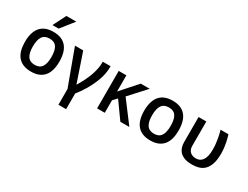

<svg xmlns="http://www.w3.org/2000/svg" viewBox="-81 -1424 2940 2274"><g transform="rotate(30 1389.5 -287.0)"><path d="M522 -254.9Q522 -192.4 508.5 -142.6Q495.1 -92.8 466.6 -57.6Q438 -22.5 393.6 -3.7Q349.1 15.1 287.1 15.1Q224.6 15.1 179.7 -3.9Q134.8 -22.9 106.2 -58.1Q77.6 -93.3 64.2 -143.1Q50.8 -192.9 50.8 -254.9Q50.8 -317.9 64.5 -368.2Q78.1 -418.5 106.7 -453.9Q135.3 -489.3 179.9 -508.1Q224.6 -526.9 287.1 -526.9Q349.1 -526.9 393.6 -508.1Q438 -489.3 466.6 -453.9Q495.1 -418.5 508.5 -368.2Q522 -317.9 522 -254.9ZM413.1 -254.9Q413.1 -346.2 383.5 -390.6Q354 -435.1 287.1 -435.1Q220.2 -435.1 189.7 -390.6Q159.2 -346.2 159.2 -254.9Q159.2 -166 189.2 -121.1Q219.2 -76.2 287.1 -76.2Q353 -76.2 383.1 -121.1Q413.1 -166 413.1 -254.9ZM317.9 -589.8H233.9L322.8 -766.1H458Z M699.7 -512.2 833 -120.1Q846.2 -141.1 861.3 -167.7Q876.5 -194.3 891.1 -224.6Q905.8 -254.9 919.7 -288.1Q933.6 -321.3 943.8 -356Q954.1 -390.6 960.4 -425.8Q966.8 -460.9 966.8 -495.1V-512.2H1073.7V-490.2Q1073.7 -449.2 1064.9 -405.8Q1056.2 -362.3 1040.8 -319.1Q1025.4 -275.9 1005.4 -234.1Q985.4 -192.4 962.9 -154.1Q940.4 -115.7 917 -82.5Q893.6 -49.3 872.1 -22.9V191.9H767.1V-22.9L586.9 -512.2Z M1626 0H1502.9L1341.8 -226.1L1290 -170.9V0H1185.1V-512.2H1290V-291L1486.8 -512.2H1608.9L1406.7 -291Z M2152.8 -254.9Q2152.8 -192.4 2139.4 -142.6Q2126 -92.8 2097.4 -57.6Q2068.8 -22.5 2024.4 -3.7Q1980 15.1 1918 15.1Q1855.5 15.1 1810.5 -3.9Q1765.6 -22.9 1737.1 -58.1Q1708.5 -93.3 1695.1 -143.1Q1681.6 -192.9 1681.6 -254.9Q1681.6 -317.9 1695.3 -368.2Q1709 -418.5 1737.5 -453.9Q1766.1 -489.3 1810.8 -508.1Q1855.5 -526.9 1918 -526.9Q1980 -526.9 2024.4 -508.1Q2068.8 -489.3 2097.4 -453.9Q2126 -418.5 2139.4 -368.2Q2152.8 -317.9 2152.8 -254.9ZM2043.9 -254.9Q2043.9 -346.2 2014.4 -390.6Q1984.9 -435.1 1918 -435.1Q1851.1 -435.1 1820.6 -390.6Q1790 -346.2 1790 -254.9Q1790 -166 1820.1 -121.1Q1850.1 -76.2 1918 -76.2Q1983.9 -76.2 2013.9 -121.1Q2043.9 -166 2043.9 -254.9Z M2277.3 -512.2H2383.3V-178.2Q2383.3 -147.9 2393.3 -127.2Q2403.3 -106.4 2419.2 -94Q2435.1 -81.5 2454.3 -76.2Q2473.6 -70.8 2492.2 -70.8Q2520 -70.8 2542.7 -81.3Q2565.4 -91.8 2581.8 -114.7Q2598.1 -137.7 2607.2 -174.1Q2616.2 -210.4 2616.2 -262.2Q2616.2 -301.3 2612.3 -337.4Q2608.4 -373.5 2602.8 -405.5Q2597.2 -437.5 2590.6 -464.6Q2584 -491.7 2578.1 -512.2H2685.1Q2689.5 -500.5 2696.5 -475.6Q2703.6 -450.7 2710.2 -418Q2716.8 -385.3 2721.4 -347.4Q2726.1 -309.6 2726.1 -272Q2726.1 -187 2708.3 -131.6Q2690.4 -76.2 2658.7 -43.7Q2627 -11.2 2583.5 2Q2540 15.1 2489.3 15.1Q2465.3 15.1 2440.4 12.2Q2415.5 9.3 2392.1 1.7Q2368.7 -5.9 2347.7 -19.3Q2326.7 -32.7 2311 -53.7Q2295.4 -74.7 2286.4 -104.5Q2277.3 -134.3 2277.3 -174.8Z"/></g></svg>

Font: Lorenzo Sans Medium
Style: Regular
Weight: 500
Foundry: Intel Corporation
Version: Version 1.00; ttfautohint (v1.5)